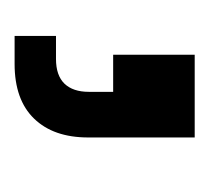

<svg xmlns="http://www.w3.org/2000/svg" viewBox="-32 -120 287 263"><g transform="rotate(90 111.5 11.5)"><path d="M29.2 135V78.3H60.8Q83.3 78.3 94.6 66.7Q105.8 55 105.8 33.3V0H55V-111.7H168.3V34.2Q168.3 81.7 142.5 108.3Q116.7 135 67.5 135Z"/></g></svg>

Font: Funnel Sans
Style: Regular
Weight: 400
Designer: NORD ID, Kristian Moeller
Foundry: Dicotype
Version: Version 1.000